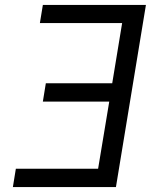

<svg xmlns="http://www.w3.org/2000/svg" viewBox="-20 -755 640 775"><path d="M32 0 44 -74H376L421 -345H153L165 -419H433L473 -662H141L153 -735H569L448 0Z"/></svg>

Font: Iosevka Custom Oblique
Style: Regular
Weight: 400
Italic angle: -9°
Designer: Belleve Invis
Foundry: Belleve Invis
Version: Version 27.0.1